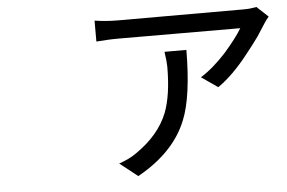

<svg xmlns="http://www.w3.org/2000/svg" viewBox="-47 -615 1136 760"><g transform="rotate(-5 521.0 -235.0)"><path d="M619 -402H706Q705 -217 668 -126Q619 -2 473 79L402 23Q445 8 471 -11Q565 -75 599 -162Q625 -231 625 -343Q625 -362 619 -402ZM997 -547 1042 -505Q1029 -490 1022 -478Q1021 -477 991 -430Q967 -397 943 -367Q880 -286 819 -244L754 -289Q804 -320 856 -377Q904 -432 926 -469L448 -470Q419 -470 401 -469L354 -466V-549Q400 -542 448 -542H942Q959 -542 970 -543Q976 -544 997 -547Z"/></g></svg>

Font: Source Han Sans Regular
Style: Regular
Weight: 400
Designer: Ryoko NISHIZUKA  (kana & ideographs); Paul D. Hunt (Latin, Greek & Cyrillic); Wenlong ZHANG  (bopomofo); Sandoll Communi
Foundry: Adobe Systems Incorporated
Version: Version 1.00 January 18, 2024, initial release